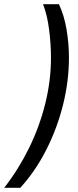

<svg xmlns="http://www.w3.org/2000/svg" viewBox="-94 -741 375 919"><path d="M-74 158Q-6 71 44.5 -31.5Q95 -134 122.5 -244.5Q150 -355 150 -465Q150 -529 141 -599.5Q132 -670 112 -721H188Q213 -668 224.5 -600.5Q236 -533 236 -465Q236 -352 207.5 -238.5Q179 -125 127 -23Q75 79 3 158Z"/></svg>

Font: Noto Sans ExtraCondensed Medium
Style: Italic
Weight: 500
Width: 2
Italic angle: -12°
Designer: Monotype Design Team
Foundry: Monotype Imaging Inc.
Version: Version 2.013; ttfautohint (v1.8.4.7-5d5b)